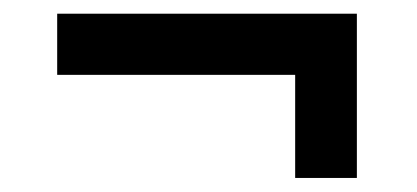

<svg xmlns="http://www.w3.org/2000/svg" viewBox="-20 -368 600 276"><path d="M404.3 -112.2V-260.4H62.2V-348.3H493V-112.2Z"/></svg>

Font: Titillium Web SemiBold
Style: Regular
Weight: 600
Designer: Mohamed Gaber, Accademia di Belle Arti di Urbino
Foundry: Kief Type Foundry, Accademia di Belle Arti di Urbino
Version: Version 3.000; ttfautohint (v1.8.4)